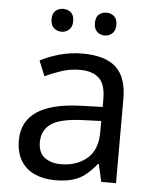

<svg xmlns="http://www.w3.org/2000/svg" viewBox="-53 -775 667 829"><g transform="rotate(5 280.5 -360.0)"><path d="M288 -545Q386 -545 433 -502Q480 -459 480 -365V0H416L399 -76H395Q372 -47 347.5 -27.5Q323 -8 291.5 1Q260 10 215 10Q167 10 128.5 -7Q90 -24 68 -59.5Q46 -95 46 -149Q46 -229 109 -272.5Q172 -316 303 -320L394 -323V-355Q394 -422 365 -448Q336 -474 283 -474Q241 -474 203 -461.5Q165 -449 132 -433L105 -499Q140 -518 188 -531.5Q236 -545 288 -545ZM314 -259Q214 -255 175.5 -227Q137 -199 137 -148Q137 -103 164.5 -82Q192 -61 235 -61Q303 -61 348 -98.5Q393 -136 393 -214V-262ZM141 -681Q141 -707 155 -718.5Q169 -730 188 -730Q207 -730 221 -718.5Q235 -707 235 -681Q235 -656 221 -643.5Q207 -631 188 -631Q169 -631 155 -643.5Q141 -656 141 -681ZM329 -681Q329 -707 342.5 -718.5Q356 -730 375 -730Q394 -730 408 -718.5Q422 -707 422 -681Q422 -656 408 -643.5Q394 -631 375 -631Q356 -631 342.5 -643.5Q329 -656 329 -681Z"/></g></svg>

Font: Noto Sans Telugu
Style: Regular
Weight: 400
Designer: Jelle Bosma - Monotype Design Team
Foundry: Monotype Imaging Inc.
Version: Version 2.003